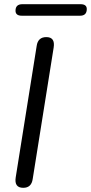

<svg xmlns="http://www.w3.org/2000/svg" viewBox="-20 -889 434 916"><path d="M91 7Q47 7 55 -43L155 -670Q161 -712 201 -712Q244 -712 236 -662L136 -35Q130 7 91 7ZM84 -814Q54 -814 54 -838Q54 -869 87 -869H364Q394 -869 394 -846Q394 -814 362 -814Z"/></svg>

Font: Nunito
Style: Italic
Weight: 400
Italic angle: -9°
Designer: Vernon Adams
Foundry: Vernon Adams
Version: Version 3.601; ttfautohint (v1.8.2.53-6de2)